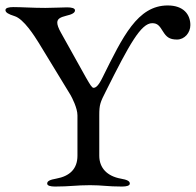

<svg xmlns="http://www.w3.org/2000/svg" viewBox="-20 -679 718 704"><path d="M182 5C236 5 260 0 310 0C356 0 373 5 427 5C444 5 456 2 456 -6C456 -15 446 -20 423 -24C373 -33 344 -63 344 -108V-256C344 -295 347 -303 369 -346C454 -516 497 -594 538 -594C558 -594 565 -584 578 -563C590 -544 601 -534 629 -534C657 -534 678 -559 678 -587C678 -626 653 -659 595 -659C484 -659 430 -544 356 -395C341 -364 331 -357 323 -357C317 -357 310 -369 295 -395L203 -560C194 -576 190 -588 190 -596C190 -611 203 -616 222 -621C244 -626 255 -632 255 -641C255 -649 243 -652 226 -652C205 -652 177 -650 146 -650C100 -650 59 -653 29 -653C12 -653 0 -650 0 -642C0 -633 11 -627 33 -620C67 -610 107 -546 122 -522L239 -330C244 -321 264 -283 264 -256V-108C264 -60 236 -33 186 -24C163 -20 153 -15 153 -6C153 2 165 5 182 5Z"/></svg>

Font: EB Garamond
Style: Regular
Weight: 400
Designer: Georg Duffner and Octavio Pardo
Foundry: Georg Duffner
Version: Version 1.000;PS 001.000;hotconv 1.0.88;makeotf.lib2.5.64775